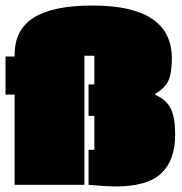

<svg xmlns="http://www.w3.org/2000/svg" viewBox="-26 -670 659 696"><path d="M316 -364V-468H280V0H27V-327H-6V-465H27V-471Q27 -563 97 -606.5Q167 -650 309 -650Q597 -650 597 -458Q597 -408 585.5 -380Q574 -352 537 -330V-326Q577 -309 593 -276Q609 -243 609 -183Q609 -89 558.5 -41.5Q508 6 392 6Q365 6 295 0V-127H316V-250H295V-364Z"/></svg>

Font: Passion One Black
Style: Regular
Weight: 900
Designer: Alejandro Lo Celso
Foundry: Fontstage
Version: Version 1.002